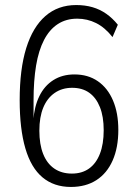

<svg xmlns="http://www.w3.org/2000/svg" viewBox="-20 -733 538 761"><path d="M261 8Q194 8 148.5 -30Q103 -68 80.5 -145Q58 -222 58 -336Q58 -459 84 -542.5Q110 -626 160 -669.5Q210 -713 282 -713Q317 -713 346.5 -704.5Q376 -696 401 -678.5Q426 -661 447 -635L426 -586Q396 -624 361 -641.5Q326 -659 286 -659Q242 -659 209 -637.5Q176 -616 154.5 -574.5Q133 -533 123 -473Q113 -413 113 -335V-255H112Q116 -311 136 -352Q156 -393 191.5 -415.5Q227 -438 275 -438Q329 -438 368 -411Q407 -384 428 -334.5Q449 -285 449 -218Q449 -148 426.5 -97Q404 -46 362 -19Q320 8 261 8ZM265 -45Q305 -45 333 -65Q361 -85 376 -123.5Q391 -162 391 -217Q391 -271 376 -308.5Q361 -346 333.5 -365.5Q306 -385 266 -385Q226 -385 196.5 -364.5Q167 -344 151.5 -306.5Q136 -269 136 -215Q136 -161 151 -123Q166 -85 195 -65Q224 -45 265 -45Z"/></svg>

Font: Nunito Sans 10pt Condensed Light
Style: Regular
Weight: 300
Width: 3
Designer: Vernon Adams
Foundry: Vernon Adams
Version: Version 3.101;gftools[0.9.27]